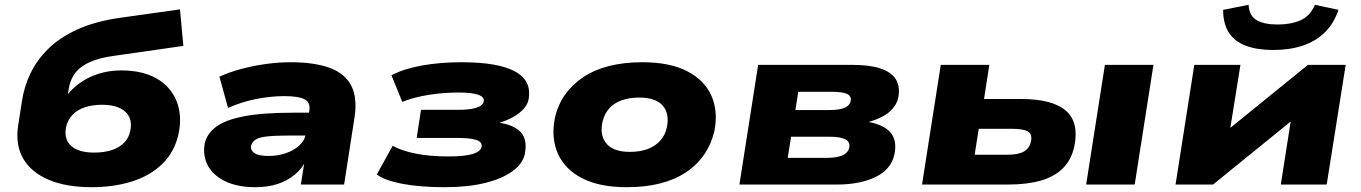

<svg xmlns="http://www.w3.org/2000/svg" viewBox="-20 -768 5665 799"><path d="M361 11Q256 11 183.5 -19.5Q111 -50 77.5 -106.5Q44 -163 55 -242L71 -345Q80 -407 107 -463Q134 -519 181.5 -565.5Q229 -612 301 -645Q373 -678 473 -693L729 -729L743 -577L457 -536Q395 -528 354.5 -510Q314 -492 292.5 -463.5Q271 -435 265 -392L258 -346H240Q269 -390 306 -418Q343 -446 388.5 -460.5Q434 -475 483 -475Q572 -475 630.5 -442Q689 -409 714 -349Q739 -289 723 -210Q706 -135 655 -85.5Q604 -36 528 -12.5Q452 11 361 11ZM372 -133Q413 -133 444 -143Q475 -153 495.5 -173Q516 -193 522 -223Q533 -275 501 -303.5Q469 -332 405 -332Q366 -332 334.5 -322Q303 -312 282.5 -291Q262 -270 255 -240Q245 -189 276 -161Q307 -133 372 -133Z M1043 11Q968 11 917.5 -13.5Q867 -38 845 -79Q823 -120 832 -171Q841 -211 878 -239.5Q915 -268 992.5 -283.5Q1070 -299 1200 -299H1291L1277 -204H1186Q1128 -204 1094 -200.5Q1060 -197 1044.5 -187.5Q1029 -178 1025 -163Q1021 -144 1038 -131.5Q1055 -119 1098 -119Q1136 -119 1169.5 -130.5Q1203 -142 1226 -163Q1249 -184 1253 -213L1267 -306Q1273 -341 1248 -354.5Q1223 -368 1163 -368Q1106 -368 1046 -356Q986 -344 929 -319L893 -449Q935 -468 985.5 -481.5Q1036 -495 1088.5 -502Q1141 -509 1188 -509Q1289 -509 1352.5 -485.5Q1416 -462 1442 -411Q1468 -360 1455 -277L1412 0H1232L1248 -101L1254 -102Q1237 -66 1206.5 -41Q1176 -16 1135.5 -2.5Q1095 11 1043 11Z M1831 11Q1728 11 1654.5 -3Q1581 -17 1548 -42L1614 -161Q1656 -139 1713.5 -128Q1771 -117 1846 -117Q1913 -117 1946.5 -127Q1980 -137 1984 -157Q1988 -177 1962.5 -185.5Q1937 -194 1884 -194H1714L1732 -311H1888Q1935 -311 1962 -319.5Q1989 -328 1993 -346Q1997 -364 1970.5 -373.5Q1944 -383 1890 -383Q1824 -383 1762.5 -373Q1701 -363 1654 -344L1609 -455Q1661 -482 1736.5 -495.5Q1812 -509 1901 -509Q2054 -509 2124.5 -470Q2195 -431 2179 -351Q2175 -333 2158.5 -314.5Q2142 -296 2115.5 -281Q2089 -266 2052 -255L2051 -258Q2116 -250 2146 -219Q2176 -188 2164 -127Q2155 -86 2112 -55Q2069 -24 1998 -6.5Q1927 11 1831 11Z M2589 11Q2474 11 2402 -26.5Q2330 -64 2301.5 -129Q2273 -194 2289 -276Q2301 -331 2331.5 -374Q2362 -417 2408 -447.5Q2454 -478 2515.5 -493.5Q2577 -509 2653 -509Q2768 -509 2840 -471.5Q2912 -434 2940.5 -369.5Q2969 -305 2953 -223Q2940 -168 2910 -124.5Q2880 -81 2834 -50.5Q2788 -20 2726.5 -4.5Q2665 11 2589 11ZM2601 -136Q2644 -136 2675.5 -148Q2707 -160 2727.5 -182.5Q2748 -205 2755 -238Q2767 -296 2737.5 -329Q2708 -362 2640 -362Q2599 -362 2567 -350.5Q2535 -339 2515 -316.5Q2495 -294 2487 -260Q2475 -203 2504.5 -169.5Q2534 -136 2601 -136Z M3057 0 3135 -498H3529Q3599 -498 3644 -483Q3689 -468 3708 -438Q3727 -408 3718 -361Q3713 -338 3696 -317.5Q3679 -297 3651.5 -282.5Q3624 -268 3586 -258L3592 -261Q3659 -249 3686.5 -215.5Q3714 -182 3702 -125Q3689 -64 3624.5 -32Q3560 0 3462 0ZM3258 -111H3419Q3463 -111 3486 -121.5Q3509 -132 3514 -153Q3519 -177 3498.5 -188Q3478 -199 3433 -199H3272ZM3290 -310H3428Q3473 -310 3494 -319Q3515 -328 3520 -346Q3524 -368 3505.5 -377Q3487 -386 3440 -386H3302Z M3817 0 3895 -498H4097L4075 -356H4229Q4359 -356 4415 -308Q4471 -260 4451 -160Q4439 -104 4404 -68.5Q4369 -33 4311.5 -16.5Q4254 0 4173 0ZM4036 -124H4172Q4218 -124 4241 -137.5Q4264 -151 4270 -178Q4277 -210 4257.5 -221Q4238 -232 4190 -232H4053ZM4500 0 4578 -498H4780L4702 0Z M4872 0 4950 -498H5142L5091 -180H5031L5423 -498H5580L5501 0H5310L5360 -319H5421L5028 0ZM5278 -560Q5212 -560 5165 -577.5Q5118 -595 5094 -632Q5070 -669 5070 -727L5176 -748Q5178 -703 5209 -684.5Q5240 -666 5297 -666Q5352 -666 5392 -683.5Q5432 -701 5452 -748L5550 -727Q5531 -670 5493 -633Q5455 -596 5401 -578Q5347 -560 5278 -560Z"/></svg>

Font: Nunito Sans 10pt Expanded Black
Style: Italic
Weight: 900
Width: 7
Italic angle: -9°
Designer: Vernon Adams
Foundry: Vernon Adams
Version: Version 3.101;gftools[0.9.27]